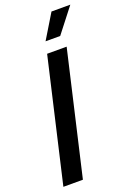

<svg xmlns="http://www.w3.org/2000/svg" viewBox="-170 -972 716 1035"><g transform="rotate(-20 188.0 -455.0)"><path d="M267 -770H183L268 -910H376ZM168 -704H280L117 0H5Z"/></g></svg>

Font: CBA Beacon Sans Bold
Style: Italic
Weight: 700
Italic angle: -13°
Designer: Wei Huang
Foundry: Wei Huang
Version: Version 1.002